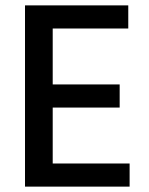

<svg xmlns="http://www.w3.org/2000/svg" viewBox="-20 -694 554 714"><path d="M462 0H73V-674H457V-588H176V-380H425V-294H176V-86H462Z"/></svg>

Font: Hind Siliguri Medium
Style: Regular
Weight: 500
Designer: Jyotish Sonowal
Foundry: Indian Type Foundry
Version: Version 1.001;PS 1.0;hotconv 1.0.86;makeotf.lib2.5.63406; tt